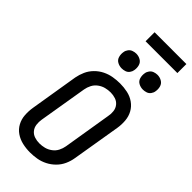

<svg xmlns="http://www.w3.org/2000/svg" viewBox="-352 -1210 1281 1281"><g transform="rotate(45 288.0 -569.5)"><path d="M243 8Q274 8 306.5 2.5Q339 -3 369.5 -18.5Q400 -34 424.5 -58.5Q449 -83 463 -114Q477 -145 482 -177L539 -519Q545 -555 542 -591.5Q539 -628 522.5 -658Q506 -688 477.5 -708Q449 -728 414 -735.5Q379 -743 343 -743Q311 -743 278.5 -737.5Q246 -732 215.5 -717Q185 -702 160.5 -677Q136 -652 122.5 -621.5Q109 -591 103 -559L47 -217Q41 -180 43.5 -144Q46 -108 62.5 -77.5Q79 -47 107.5 -27.5Q136 -8 171 0Q206 8 243 8ZM244 -79Q220 -79 197.5 -86.5Q175 -94 160.5 -112Q146 -130 143 -154Q140 -178 144 -202L201 -544Q205 -568 216.5 -590.5Q228 -613 249 -628.5Q270 -644 293.5 -650Q317 -656 341 -656Q365 -656 387.5 -648.5Q410 -641 424.5 -623Q439 -605 442 -581Q445 -557 440 -533L384 -191Q380 -167 368.5 -144.5Q357 -122 336 -106.5Q315 -91 291.5 -85Q268 -79 244 -79ZM479 -821Q494 -821 509.5 -826Q525 -831 535 -844.5Q545 -858 547 -873Q551 -896 545 -917Q539 -938 520 -949Q501 -960 479 -960Q464 -960 448.5 -954.5Q433 -949 423 -935.5Q413 -922 411 -907Q407 -885 413 -863.5Q419 -842 438 -831.5Q457 -821 479 -821ZM279 -821Q294 -821 309.5 -826Q325 -831 335 -844.5Q345 -858 347 -873Q351 -896 345 -917Q339 -938 320 -949Q301 -960 279 -960Q264 -960 248.5 -954.5Q233 -949 223 -935.5Q213 -922 211 -907Q207 -885 213 -863.5Q219 -842 238 -831.5Q257 -821 279 -821ZM264 -1062H564V-1147H264Z"/></g></svg>

Font: Iosevka Sparkle Medium Oblique
Style: Regular
Weight: 500
Italic angle: -9°
Designer: Belleve Invis
Foundry: Belleve Invis
Version: Version 4.5.0; ttfautohint (v1.8.3)